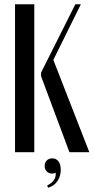

<svg xmlns="http://www.w3.org/2000/svg" viewBox="-20 -719 442 907"><path d="M142 0H51V-699H142ZM174 -359V-376L336 -699H362L232 -436L402 0H308ZM243 97Q235 101 226 101Q211 101 201 91Q191 81 191 65Q191 49 201 39Q211 29 227 29Q245 29 256 43Q267 57 267 83Q267 114 251 137Q235 160 207 168L203 157Q247 136 243 97Z"/></svg>

Font: Moniqa SemBd Heading
Style: Regular
Weight: 600
Designer: Rajesh Rajput
Foundry: Rajesh Rajput
Version: Version 1.000